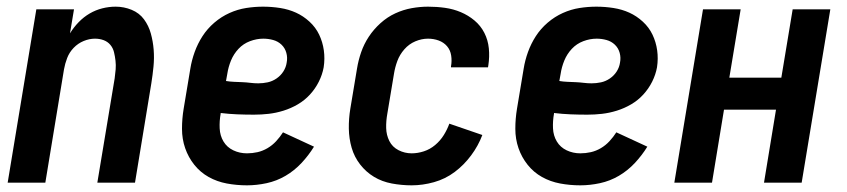

<svg xmlns="http://www.w3.org/2000/svg" viewBox="-20 -548 2540 576"><path d="M3 0 89 -520H202L190 -448Q201 -466 216 -481.5Q231 -497 249 -507.5Q267 -518 287 -523Q307 -528 327 -528Q352 -528 375 -518.5Q398 -509 412 -490Q426 -471 432.5 -447.5Q439 -424 441 -399Q443 -374 440.5 -348.5Q438 -323 434 -298L385 0H272L324 -313Q326 -327 327 -340Q328 -353 326.5 -366Q325 -379 322 -391.5Q319 -404 311 -413.5Q303 -423 291 -427.5Q279 -432 265 -432Q248 -432 231 -425Q214 -418 201 -404.5Q188 -391 181.5 -374Q175 -357 172 -340L116 0Z M721 8Q690 8 660.5 2.5Q631 -3 606 -17Q581 -31 563 -53.5Q545 -76 535.5 -103.5Q526 -131 526 -161.5Q526 -192 531 -222L551 -342Q555 -367 564 -392Q573 -417 587.5 -439.5Q602 -462 623 -480Q644 -498 668.5 -509Q693 -520 718.5 -524Q744 -528 769 -528Q795 -528 820.5 -524Q846 -520 868 -510Q890 -500 908.5 -483Q927 -466 937.5 -444Q948 -422 951.5 -397Q955 -372 951 -346Q947 -324 936.5 -303Q926 -282 910 -264.5Q894 -247 873.5 -235Q853 -223 830.5 -216Q808 -209 786 -206.5Q764 -204 742 -204Q716 -204 691.5 -205Q667 -206 642 -209V-207Q638 -185 639 -163Q640 -141 650.5 -123.5Q661 -106 680 -97Q699 -88 721 -88Q737 -88 752.5 -91.5Q768 -95 782.5 -103.5Q797 -112 808.5 -124.5Q820 -137 829 -151L922 -108Q906 -82 884.5 -59Q863 -36 836.5 -20.5Q810 -5 780 1.5Q750 8 721 8ZM755 -298Q769 -298 783 -301Q797 -304 809.5 -312.5Q822 -321 830 -333.5Q838 -346 840 -360Q843 -375 839 -389.5Q835 -404 824.5 -414Q814 -424 799.5 -428Q785 -432 770 -432Q750 -432 730 -424.5Q710 -417 695.5 -401.5Q681 -386 673 -366.5Q665 -347 662 -327L658 -305Q670 -303 682.5 -302.5Q695 -302 707 -301.5Q719 -301 731 -299.5Q743 -298 755 -298Z M1215 8Q1185 8 1155.5 2.5Q1126 -3 1102 -17.5Q1078 -32 1060.5 -54.5Q1043 -77 1035 -104.5Q1027 -132 1026.5 -162Q1026 -192 1031 -222L1051 -342Q1055 -367 1063.5 -391.5Q1072 -416 1086.5 -438Q1101 -460 1121.5 -478.5Q1142 -497 1166 -508Q1190 -519 1215 -523.5Q1240 -528 1264 -528Q1290 -528 1315 -524.5Q1340 -521 1362.5 -511.5Q1385 -502 1403.5 -486.5Q1422 -471 1433 -449.5Q1444 -428 1446.5 -403Q1449 -378 1445 -352L1444 -346H1333V-349Q1336 -365 1333.5 -381.5Q1331 -398 1321 -409.5Q1311 -421 1296 -426.5Q1281 -432 1264 -432Q1245 -432 1226 -424Q1207 -416 1193 -400Q1179 -384 1172 -365Q1165 -346 1162 -327L1142 -207Q1138 -185 1138.5 -164Q1139 -143 1148 -125Q1157 -107 1175.5 -97.5Q1194 -88 1215 -88Q1233 -88 1251.5 -94Q1270 -100 1285.5 -113Q1301 -126 1311.5 -143Q1322 -160 1328 -177L1427 -143Q1415 -111 1393.5 -82Q1372 -53 1344 -32Q1316 -11 1282 -1.5Q1248 8 1215 8Z M1721 8Q1690 8 1660.5 2.5Q1631 -3 1606 -17Q1581 -31 1563 -53.5Q1545 -76 1535.5 -103.5Q1526 -131 1526 -161.5Q1526 -192 1531 -222L1551 -342Q1555 -367 1564 -392Q1573 -417 1587.5 -439.5Q1602 -462 1623 -480Q1644 -498 1668.5 -509Q1693 -520 1718.5 -524Q1744 -528 1769 -528Q1795 -528 1820.5 -524Q1846 -520 1868 -510Q1890 -500 1908.5 -483Q1927 -466 1937.5 -444Q1948 -422 1951.5 -397Q1955 -372 1951 -346Q1947 -324 1936.5 -303Q1926 -282 1910 -264.5Q1894 -247 1873.5 -235Q1853 -223 1830.5 -216Q1808 -209 1786 -206.5Q1764 -204 1742 -204Q1716 -204 1691.5 -205Q1667 -206 1642 -209V-207Q1638 -185 1639 -163Q1640 -141 1650.5 -123.5Q1661 -106 1680 -97Q1699 -88 1721 -88Q1737 -88 1752.5 -91.5Q1768 -95 1782.5 -103.5Q1797 -112 1808.5 -124.5Q1820 -137 1829 -151L1922 -108Q1906 -82 1884.5 -59Q1863 -36 1836.5 -20.5Q1810 -5 1780 1.5Q1750 8 1721 8ZM1755 -298Q1769 -298 1783 -301Q1797 -304 1809.5 -312.5Q1822 -321 1830 -333.5Q1838 -346 1840 -360Q1843 -375 1839 -389.5Q1835 -404 1824.5 -414Q1814 -424 1799.5 -428Q1785 -432 1770 -432Q1750 -432 1730 -424.5Q1710 -417 1695.5 -401.5Q1681 -386 1673 -366.5Q1665 -347 1662 -327L1658 -305Q1670 -303 1682.5 -302.5Q1695 -302 1707 -301.5Q1719 -301 1731 -299.5Q1743 -298 1755 -298Z M2003 0 2089 -520H2202L2168 -315H2324L2358 -520H2471L2385 0H2272L2308 -219H2152L2116 0Z"/></svg>

Font: Iosevka Curly
Style: Bold Italic
Weight: 700
Italic angle: -9°
Monospace: yes
Designer: Belleve Invis
Foundry: Belleve Invis
Version: Version 22.1.2; ttfautohint (v1.8.4)